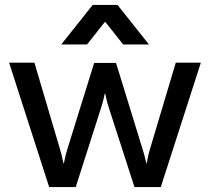

<svg xmlns="http://www.w3.org/2000/svg" viewBox="-20 -761 854 781"><path d="M120 -506 225 -151Q230 -135 233.5 -117.5Q237 -100 238 -97H240Q241 -102 244.5 -118.5Q248 -135 253 -151L363 -505H452L561 -151Q567 -132 570.5 -117Q574 -102 575 -97H577Q578 -102 581 -118.5Q584 -135 589 -151L695 -506H797L634 0H527L422 -325Q416 -344 412.5 -359.5Q409 -375 408 -380H406Q405 -375 401.5 -359.5Q398 -344 392 -325L288 0H180L17 -506ZM357 -741H458L586 -580H481L409 -671H406L334 -580H229Z"/></svg>

Font: Museo Sans Medium
Style: Regular
Weight: 500
Designer: Jos Buivenga
Foundry: Jos Buivenga & Rosetta Type Foundry (extension, remastering)
Version: Version 3.600;PS 1.000;hotconv 1.0.88;makeotf.lib2.5.647800;